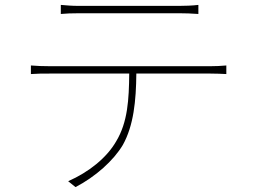

<svg xmlns="http://www.w3.org/2000/svg" viewBox="-20 -733 1040 783"><path d="M228 -713V-676C249 -678 272 -679 304 -679C355 -679 658 -679 710 -679C733 -679 764 -678 789 -676V-713C765 -710 733 -709 710 -709C658 -709 355 -709 302 -709C271 -709 253 -711 228 -713ZM106 -466V-431C133 -433 153 -433 184 -433H507C506 -328 501 -235 454 -157C415 -89 342 -31 258 6L288 30C369 -12 443 -78 481 -142C525 -221 535 -322 536 -433H838C859 -433 884 -432 903 -431V-466C881 -464 859 -463 838 -463C791 -463 237 -463 184 -463C153 -463 131 -464 106 -466Z"/></svg>

Font: Harano Aji Gothic CN ExtraLight
Style: Regular
Weight: 250
Foundry: Masamichi Hosoda
Version: HaranoAjiGothicCN-ExtraLight version 20230610;ttx 4.39.4